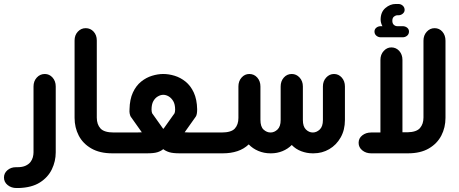

<svg xmlns="http://www.w3.org/2000/svg" viewBox="-117 -773 2313 968"><path d="M-23 175H-34Q-60 175 -78.5 160Q-97 145 -97 122Q-97 100 -79.5 85Q-62 70 -37 70H-30Q-4 70 12 62.5Q28 55 36.5 44Q45 33 48.5 20Q52 7 52 -5V-337Q52 -364 68.5 -382Q85 -400 109 -400Q132 -400 148 -382Q164 -364 164 -337V-5Q164 40 144.5 80.5Q125 121 84 147Q43 173 -23 175Z M462 0H449Q386 0 343.5 -24.5Q301 -49 280 -89.5Q259 -130 259 -179V-569Q259 -596 275.5 -613.5Q292 -631 315 -631Q339 -631 355 -613.5Q371 -596 371 -569V-180Q371 -146 389.5 -125.5Q408 -105 457 -105H462Z M450 0V-105H541Q557 -105 571 -105Q585 -105 598 -106L542 -185Q539 -190 537 -199.5Q535 -209 536 -222Q537 -272 553 -306.5Q569 -341 594.5 -361.5Q620 -382 649.5 -391Q679 -400 706 -400Q734 -400 763.5 -391Q793 -382 818.5 -361.5Q844 -341 860 -306.5Q876 -272 877 -222Q877 -195 870 -185L814 -106Q827 -105 841.5 -105Q856 -105 871 -105H962V0H789Q755 0 737 -5.5Q719 -11 706 -21Q694 -11 676.5 -5.5Q659 0 624 0ZM763 -202Q764 -204 765 -209.5Q766 -215 766 -220Q766 -247 756.5 -263Q747 -279 733.5 -287Q720 -295 706 -295Q693 -295 679 -287Q665 -279 656 -263Q647 -247 647 -220Q647 -215 648 -209.5Q649 -204 650 -202L704 -126Q704 -126 704.5 -125Q705 -124 706 -124Q708 -124 708.5 -125Q709 -126 709 -126Z M950 0V-105H1000Q1049 -105 1067 -125Q1085 -145 1085 -178V-337Q1085 -364 1101 -382Q1117 -400 1140 -400Q1164 -400 1180 -382Q1196 -364 1196 -337V-169Q1196 -134 1212 -119.5Q1228 -105 1247 -105Q1266 -105 1282 -120Q1298 -135 1298 -168V-337Q1298 -364 1314 -382Q1330 -400 1354 -400Q1377 -400 1393.5 -382Q1410 -364 1410 -337V-168Q1410 -135 1425.5 -120Q1441 -105 1460 -105Q1479 -105 1495 -120Q1511 -135 1511 -168V-337Q1511 -364 1527.5 -382Q1544 -400 1567 -400Q1590 -400 1606 -382Q1622 -364 1622 -337V-168Q1622 -118 1600.5 -80Q1579 -42 1543 -21Q1507 0 1464 0H1459Q1430 0 1402 -10.5Q1374 -21 1354 -42Q1334 -22 1307 -11Q1280 0 1250 0H1246Q1214 0 1185.5 -12Q1157 -24 1137 -45Q1113 -22 1080 -11Q1047 0 1007 0Z M1811 -641Q1807 -648 1804.5 -657Q1802 -666 1802 -674Q1802 -712 1826 -732.5Q1850 -753 1878 -753H1891Q1904 -753 1913.5 -744.5Q1923 -736 1923 -723Q1923 -712 1913.5 -704Q1904 -696 1891 -696H1886Q1878 -696 1869.5 -689.5Q1861 -683 1861 -668Q1861 -655 1868.5 -648Q1876 -641 1886 -641H1913Q1926 -641 1935.5 -633.5Q1945 -626 1945 -614Q1945 -601 1935.5 -593Q1926 -585 1913 -585H1803Q1790 -585 1780.5 -593Q1771 -601 1771 -614Q1771 -626 1780.5 -633.5Q1790 -641 1803 -641ZM1801 -105V-471Q1801 -498 1817.5 -516Q1834 -534 1856 -534Q1880 -534 1896 -516Q1912 -498 1912 -471V-106H1937Q1983 -107 2000.5 -127.5Q2018 -148 2018 -180V-568Q2018 -595 2034.5 -613Q2051 -631 2074 -631Q2098 -631 2113.5 -613Q2129 -595 2129 -568V-179Q2129 -130 2108 -89.5Q2087 -49 2045 -24.5Q2003 0 1940 0H1754Q1728 0 1709.5 -15Q1691 -30 1691 -53Q1691 -76 1709.5 -90.5Q1728 -105 1754 -105Z"/></svg>

Font: Beiruti
Style: Bold
Weight: 700
Designer: Arlette Boutros
Foundry: Boutros
Version: Version 1.41